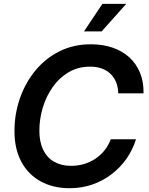

<svg xmlns="http://www.w3.org/2000/svg" viewBox="-20 -968 773 998"><path d="M342.3 10.3Q255.9 10.3 191.2 -25.4Q126.5 -61 90.8 -127.4Q55.2 -193.8 55.2 -286.6Q55.2 -375 83.3 -456.1Q111.3 -537.1 163.3 -600.6Q215.3 -664.1 288.6 -700.9Q361.8 -737.8 452.1 -737.8Q513.7 -737.8 564.2 -720.7Q614.7 -703.6 651.4 -670.7Q688 -637.7 707.5 -590.6Q727.1 -543.5 726.1 -482.9H594.7Q593.8 -516.1 583 -541.7Q572.3 -567.4 553.2 -585.2Q534.2 -603 507.8 -612.3Q481.4 -621.6 448.7 -621.6Q385.7 -621.6 336.7 -592.5Q287.6 -563.5 253.7 -515.1Q219.7 -466.8 202.1 -407.7Q184.6 -348.6 184.6 -288.1Q184.6 -230 204.6 -189Q224.6 -147.9 261.7 -127Q298.8 -106 349.6 -106Q384.3 -106 416 -115.2Q447.8 -124.5 474.9 -142.3Q502 -160.2 522.7 -185.8Q543.5 -211.4 555.7 -244.1H687Q669.9 -189.5 637.5 -143.1Q605 -96.7 559.8 -62.3Q514.6 -27.8 459.7 -8.8Q404.8 10.3 342.3 10.3ZM416.5 -804.7 512.2 -947.8H636.2L508.3 -804.7Z"/></svg>

Font: Inter 20pt SemiBold
Style: Italic
Weight: 600
Italic angle: -9.3988°
Version: Version 4.001;git-66647c0bb